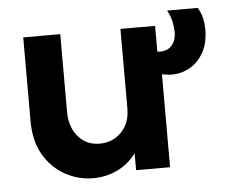

<svg xmlns="http://www.w3.org/2000/svg" viewBox="-41 -504 665 563"><g transform="rotate(-5 291.5 -222.5)"><path d="M211.8 12.5Q168.1 12.5 129.2 -9Q90.3 -30.6 66.7 -71.2Q43.1 -111.8 43.1 -170.1V-416.7H152.1V-184.7Q152.1 -159 162.5 -136.5Q172.9 -113.9 192.7 -100.3Q212.5 -86.8 240.3 -86.8Q263.9 -86.8 284 -97.9Q304.2 -109 316.7 -130.6Q329.2 -152.1 329.2 -182.6V-416.7H431.2V-341Q433.3 -340.3 436.1 -340.3Q438.9 -340.3 441 -340.3Q452.8 -340.3 463.2 -345.8Q473.6 -351.4 480.2 -363.5Q486.8 -375.7 486.8 -394.4Q486.8 -406.9 483.3 -424Q479.9 -441 470.1 -458.3H560.4Q570.1 -441.7 573.6 -425.7Q577.1 -409.7 577.1 -394.4Q577.1 -354.2 561.8 -326.4Q546.5 -298.6 521.5 -284.4Q496.5 -270.1 467.4 -270.1Q460.4 -270.1 453.1 -271.2Q445.8 -272.2 438.9 -273.6V0H338.9V-50Q316.7 -19.4 283.3 -3.5Q250 12.5 211.8 12.5Z"/></g></svg>

Font: Afacad Flux SemiBold
Style: Regular
Weight: 600
Designer: Kristian Moeller
Foundry: Dicotype
Version: Version 1.100